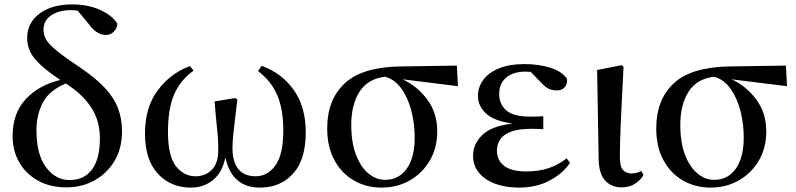

<svg xmlns="http://www.w3.org/2000/svg" viewBox="-20 -833 3604 869"><path d="M280.8 15.1Q207 15.1 152.1 -15.4Q97.2 -45.9 67.1 -98.4Q37.1 -150.9 37.1 -216.8Q37.1 -321.8 97.4 -385.3Q157.7 -448.7 252.9 -471.2Q193.4 -511.2 160.9 -542Q128.4 -572.8 115.7 -600.8Q103 -628.9 103 -661.1Q103 -729.5 158.7 -771.2Q214.4 -813 306.2 -813Q377.9 -813 432.4 -788.6Q486.8 -764.2 511.2 -726.1Q510.3 -705.1 495.4 -689.9Q480.5 -674.8 458 -674.8Q439.5 -674.8 420.2 -686.3Q400.9 -697.8 381.8 -724.1L332 -784.2Q316.9 -787.1 301.8 -787.1Q247.1 -787.1 211.9 -763.7Q176.8 -740.2 176.8 -698.2Q176.8 -674.3 189.5 -652.8Q202.1 -631.3 238.5 -601.8Q274.9 -572.3 346.2 -524.9Q413.6 -479 454.3 -435.5Q495.1 -392.1 513.7 -344.2Q532.2 -296.4 532.2 -237.8Q532.2 -161.6 498.3 -104.7Q464.4 -47.9 407.5 -16.4Q350.6 15.1 280.8 15.1ZM277.8 -455.1Q203.6 -424.3 174.3 -369.4Q145 -314.5 145 -243.2Q145 -134.3 188.2 -76.2Q231.4 -18.1 294.9 -18.1Q360.8 -18.1 396.5 -65.9Q432.1 -113.8 432.1 -206.1Q432.1 -287.1 392.6 -347.2Q353 -407.2 277.8 -455.1Z M845.2 16.1Q752 16.1 694.1 -47.1Q636.2 -110.4 636.2 -228Q636.2 -346.7 693.6 -423.8Q751 -501 839.8 -534.2L856 -513.2Q796.9 -471.2 768.6 -406.5Q740.2 -341.8 740.2 -236.8Q740.2 -128.4 775.6 -81.8Q811 -35.2 865.2 -35.2Q908.7 -35.2 938.2 -64Q967.8 -92.8 967.8 -152.8Q967.8 -204.6 961.9 -257.3Q956.1 -310.1 951.2 -374L1043.9 -389.2L1054.2 -382.8Q1050.3 -346.7 1045.2 -306.2Q1040 -265.6 1036.1 -227.8Q1032.2 -189.9 1032.2 -161.1Q1032.2 -99.6 1059.1 -67.4Q1085.9 -35.2 1137.2 -35.2Q1190.4 -35.2 1226.3 -84Q1262.2 -132.8 1262.2 -243.2Q1262.2 -338.9 1234.4 -403.1Q1206.5 -467.3 1147.9 -511.2L1164.1 -535.2Q1255.4 -502 1309.6 -425.8Q1363.8 -349.6 1363.8 -234.9Q1363.8 -109.9 1306.4 -46.9Q1249 16.1 1156.2 16.1Q1029.8 16.1 1000 -120.1Q986.3 -52.7 944.1 -18.3Q901.9 16.1 845.2 16.1Z M1707 16.1Q1637.7 16.1 1581.8 -16.1Q1525.9 -48.3 1493.4 -108.4Q1460.9 -168.5 1460.9 -252Q1460.9 -380.4 1538.6 -454.3Q1616.2 -528.3 1787.1 -532.2L2047.9 -536.1L2052.7 -442.9L1801.8 -474.1Q1868.2 -443.8 1913.6 -382.8Q1959 -321.8 1959 -237.8Q1959 -164.1 1925.5 -106.7Q1892.1 -49.3 1835 -16.6Q1777.8 16.1 1707 16.1ZM1722.2 -485.8Q1644 -476.1 1606.9 -417.5Q1569.8 -358.9 1569.8 -268.1Q1569.8 -188.5 1591.1 -132.8Q1612.3 -77.1 1647.2 -48.1Q1682.1 -19 1723.1 -19Q1784.7 -19 1820.8 -69.3Q1856.9 -119.6 1856.9 -210.9Q1856.9 -272.9 1841.8 -331.5Q1826.7 -390.1 1796.6 -432.1Q1766.6 -474.1 1722.2 -485.8Z M2329.1 16.1Q2268.6 16.1 2221.7 -1.2Q2174.8 -18.6 2147.9 -51Q2121.1 -83.5 2121.1 -128.9Q2121.1 -180.2 2161.9 -221.2Q2202.6 -262.2 2300.3 -273.9Q2217.8 -284.7 2180.4 -318.8Q2143.1 -353 2143.1 -398.9Q2143.1 -437.5 2166.3 -470.2Q2189.5 -502.9 2236.8 -522.9Q2284.2 -543 2356 -543Q2417 -543 2470.7 -526.4Q2524.4 -509.8 2546.4 -476.1Q2548.3 -452.1 2535.6 -438Q2522.9 -423.8 2501 -423.8Q2481.9 -423.8 2465.6 -430.4Q2449.2 -437 2426.3 -461.9L2382.3 -507.8L2359.4 -508.8Q2302.2 -508.8 2270.8 -481.7Q2239.3 -454.6 2239.3 -408.2Q2239.3 -362.3 2271 -333.7Q2302.7 -305.2 2379.4 -305.2Q2392.6 -305.2 2406.5 -305.4Q2420.4 -305.7 2439 -307.1V-248Q2416.5 -249.5 2405.8 -249.8Q2395 -250 2386.2 -250Q2326.2 -250 2292 -236.8Q2257.8 -223.6 2243.4 -201.4Q2229 -179.2 2229 -150.9Q2229 -108.4 2261.2 -82.8Q2293.5 -57.1 2361.3 -57.1Q2417.5 -57.1 2461.7 -71.5Q2505.9 -85.9 2544.4 -116.2L2560.1 -96.2Q2527.3 -47.4 2467.3 -15.6Q2407.2 16.1 2329.1 16.1Z M2793.5 15.1Q2747.1 15.1 2718.5 -16.4Q2689.9 -47.9 2689.5 -116.2L2682.6 -516.1L2794.4 -538.1L2802.2 -530.8Q2797.4 -439 2794.2 -373.8Q2791 -308.6 2789.1 -262.7Q2787.1 -216.8 2786.4 -183.8Q2785.6 -150.9 2785.6 -123Q2785.6 -78.1 2800.3 -63Q2814.9 -47.9 2838.4 -47.9Q2852.5 -47.9 2863 -51.3Q2873.5 -54.7 2882.3 -59.1L2892.6 -42Q2882.8 -21 2856.4 -2.9Q2830.1 15.1 2793.5 15.1Z M3196.3 16.1Q3127 16.1 3071 -16.1Q3015.1 -48.3 2982.7 -108.4Q2950.2 -168.5 2950.2 -252Q2950.2 -380.4 3027.8 -454.3Q3105.5 -528.3 3276.4 -532.2L3537.1 -536.1L3542 -442.9L3291 -474.1Q3357.4 -443.8 3402.8 -382.8Q3448.2 -321.8 3448.2 -237.8Q3448.2 -164.1 3414.8 -106.7Q3381.3 -49.3 3324.2 -16.6Q3267.1 16.1 3196.3 16.1ZM3211.4 -485.8Q3133.3 -476.1 3096.2 -417.5Q3059.1 -358.9 3059.1 -268.1Q3059.1 -188.5 3080.3 -132.8Q3101.6 -77.1 3136.5 -48.1Q3171.4 -19 3212.4 -19Q3273.9 -19 3310.1 -69.3Q3346.2 -119.6 3346.2 -210.9Q3346.2 -272.9 3331.1 -331.5Q3315.9 -390.1 3285.9 -432.1Q3255.9 -474.1 3211.4 -485.8Z"/></svg>

Font: Source Han Serif TW SemiBold
Style: Regular
Weight: 600
Designer: Ryoko NISHIZUKA Ë•øÂ°öÊ∂ºÂ≠ê (kana & ideographs); Frank Grie√ühammer (Latin, Greek & Cyrillic); Wenlong ZHANG Âº†ÊñáÈæô 
Foundry: Adobe
Version: Version 2.003;hotconv 1.1.1;makeotfexe 2.6.0